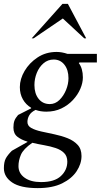

<svg xmlns="http://www.w3.org/2000/svg" viewBox="-30 -727 518 987"><path d="M208 -153Q178 -153 153 -162Q130 -151 120.5 -134.5Q111 -118 111 -100Q111 -80 131 -69Q151 -58 182.5 -51Q214 -44 250 -36.5Q286 -29 317.5 -16.5Q349 -4 369 17.5Q389 39 389 75Q389 115 364 153Q339 191 289.5 215.5Q240 240 164 240Q75 240 32.5 211Q-10 182 -10 138Q-10 106 -0.5 88Q9 70 31 48L111 3V1Q80 -8 59.5 -24Q39 -40 39 -71Q39 -92 44 -106Q49 -120 63 -136L130 -170V-173Q103 -189 87.5 -216.5Q72 -244 72 -279Q72 -321 96.5 -362.5Q121 -404 163.5 -432Q206 -460 261 -460Q288 -460 317 -450H468V-406H379L375 -403Q396 -375 396 -329Q396 -301 383 -270.5Q370 -240 345 -213Q320 -186 285.5 -169.5Q251 -153 208 -153ZM226 -192Q254 -192 275.5 -213Q297 -234 309.5 -264.5Q322 -295 322 -325Q322 -368 301 -394.5Q280 -421 246 -421Q216 -421 193.5 -401.5Q171 -382 159 -352Q147 -322 147 -290Q147 -246 168.5 -219Q190 -192 226 -192ZM65 127Q65 164 96.5 186.5Q128 209 181 209Q250 209 283 178Q316 147 316 104Q316 76 299.5 59.5Q283 43 256 34Q229 25 197.5 19.5Q166 14 136 7Q90 39 77.5 68.5Q65 98 65 127ZM133 -530 291 -707H319L413 -530H403L293 -632L143 -530Z"/></svg>

Font: Spectral
Style: Italic
Weight: 400
Italic angle: -10°
Designer: Jean-Baptiste Levee
Foundry: Production Type
Version: Version 2.001